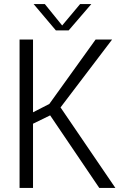

<svg xmlns="http://www.w3.org/2000/svg" viewBox="-20 -922 588 942"><path d="M76 -728H142V-371L222 -412L449 -728H530L277 -395L546 0H467L226 -356L142 -315V0H76ZM254 -773 145 -902H200L285 -797L373 -902H428L317 -773Z"/></svg>

Font: Murecho Light
Style: Regular
Weight: 300
Designer: Neil Summerour
Foundry: Positype
Version: Version 1.010; ttfautohint (v1.8.3)